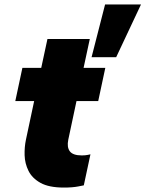

<svg xmlns="http://www.w3.org/2000/svg" viewBox="-20 -836 656 866"><path d="M393 -578 454 -816H616L504 -578ZM268 10Q201 10 163 -11Q125 -32 108.5 -65.5Q92 -99 91 -136Q90 -173 97 -206L134 -380H49L81 -530H166L194 -660H385L357 -530H455L423 -380H325L288 -206Q281 -172 295 -153.5Q309 -135 349 -135Q365 -135 376.5 -137.5Q388 -140 388 -140L358 0Q358 0 332.5 5Q307 10 268 10Z"/></svg>

Font: Be Vietnam Pro Black
Style: Italic
Weight: 900
Italic angle: -12°
Designer: Lam Bao, Tony Le, Vietanh Nguyen
Foundry: Yellow Type Foundry
Version: Version 1.002; ttfautohint (v1.8.3)